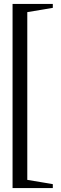

<svg xmlns="http://www.w3.org/2000/svg" viewBox="-20 -754 311 978"><path d="M44 204V-734H249V-714L88 -687L119 -715V185L88 157L249 184V204Z"/></svg>

Font: Platypi Light Light
Style: Regular
Weight: 300
Version: Version 1.200